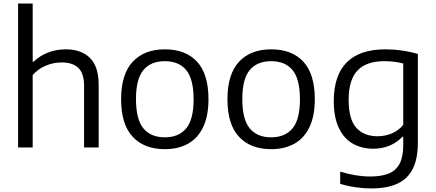

<svg xmlns="http://www.w3.org/2000/svg" viewBox="-20 -828 2448 1078"><path d="M81.5 -808H163.5V-481.5H168.5Q204 -515.5 250.2 -533.2Q296.5 -551 349.5 -551Q435.5 -551 484.8 -503Q534 -455 534 -351V0H452V-346.5Q452 -416.5 419.5 -447Q387 -477.5 326.5 -477.5Q281.5 -477.5 238 -459.8Q194.5 -442 163.5 -406.5V0H81.5Z M660 -271Q660 -411.5 725 -481.2Q790 -551 905.5 -551Q1022 -551 1086.2 -481.8Q1150.5 -412.5 1150.5 -271Q1150.5 -177 1120.5 -114.2Q1090.5 -51.5 1035.5 -21Q980.5 9.5 905.5 9.5Q790 9.5 725 -60Q660 -129.5 660 -271ZM1067 -270Q1067 -384.5 1025.5 -434.5Q984 -484.5 905.5 -484.5Q827 -484.5 785.2 -434.8Q743.5 -385 743.5 -272Q743.5 -157.5 785.2 -107.2Q827 -57 905.5 -57Q983.5 -57 1025.2 -107Q1067 -157 1067 -270Z M1257 -271Q1257 -411.5 1322 -481.2Q1387 -551 1502.5 -551Q1619 -551 1683.2 -481.8Q1747.5 -412.5 1747.5 -271Q1747.5 -177 1717.5 -114.2Q1687.5 -51.5 1632.5 -21Q1577.5 9.5 1502.5 9.5Q1387 9.5 1322 -60Q1257 -129.5 1257 -271ZM1664 -270Q1664 -384.5 1622.5 -434.5Q1581 -484.5 1502.5 -484.5Q1424 -484.5 1382.2 -434.8Q1340.5 -385 1340.5 -272Q1340.5 -157.5 1382.2 -107.2Q1424 -57 1502.5 -57Q1580.5 -57 1622.2 -107Q1664 -157 1664 -270Z M1890 204V135.5Q1979 163 2058.5 163Q2123.5 163 2164 145.8Q2204.5 128.5 2224.2 90Q2244 51.5 2244 -13V-60.5H2239.5Q2210 -28.5 2168.2 -10.8Q2126.5 7 2075.5 7Q2012 7 1962 -20.8Q1912 -48.5 1883 -108.5Q1854 -168.5 1854 -260.5Q1854 -405 1927 -478Q2000 -551 2144 -551Q2190.5 -551 2237.5 -544.2Q2284.5 -537.5 2326 -525V-26Q2326 64.5 2297 121Q2268 177.5 2210 203.8Q2152 230 2063 230Q2021.5 230 1975.2 223.2Q1929 216.5 1890 204ZM2244 -127V-471.5Q2195.5 -484.5 2136.5 -484.5Q2037 -484.5 1987.2 -432Q1937.5 -379.5 1937.5 -268Q1937.5 -158 1980.5 -110.5Q2023.5 -63 2099.5 -63Q2141.5 -63 2179.5 -78.8Q2217.5 -94.5 2244 -127Z"/></svg>

Font: Encode Sans Semi Expanded
Style: Regular
Weight: 400
Width: 6
Designer: Multiple Designers
Foundry: Impallari Type
Version: Version 2.000